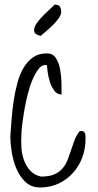

<svg xmlns="http://www.w3.org/2000/svg" viewBox="-20 -825 431 845"><path d="M25.4 -224.6Q28.3 -259.8 31.2 -301.3Q34.2 -342.8 40.5 -383.8Q46.9 -424.8 57.1 -461.9Q67.4 -499 84.5 -527.8Q101.6 -556.6 127 -573.7Q152.3 -590.8 188.5 -589.8Q212.9 -589.8 226.1 -569.3Q239.3 -548.8 244.6 -519.5Q250 -490.2 250.5 -459.5Q251 -428.7 251 -409.2Q231.4 -409.2 218.8 -426.3Q206.1 -443.4 199.2 -465.8Q192.4 -488.3 189.5 -509.8L186.5 -538.1Q185.5 -538.1 183.1 -538.6Q180.7 -539.1 179.7 -539.1Q163.1 -539.1 148.9 -520.5Q134.8 -502 122.6 -473.1Q110.4 -444.3 101.6 -408.7Q92.8 -373 86.9 -338.9Q81.1 -304.7 77.6 -275.9Q74.2 -247.1 74.2 -231.4Q72.3 -206.1 74.2 -175.8Q76.2 -145.5 85.9 -119.1Q95.7 -92.8 113.3 -73.7Q130.9 -54.7 160.2 -47.9Q196.3 -47.9 218.8 -57.6Q241.2 -67.4 255.4 -84Q269.5 -100.6 277.3 -121.1Q285.2 -141.6 292.5 -163.6Q299.8 -185.5 307.6 -207Q315.4 -228.5 330.1 -247.1Q341.8 -250 347.2 -246.6Q352.5 -243.2 354.5 -237.3Q356.4 -231.4 356.4 -223.6V-212.9Q356.4 -171.9 342.8 -133.8Q329.1 -95.7 302.7 -65.9Q276.4 -36.1 239.7 -18.1Q203.1 0 156.2 0Q117.2 0 91.3 -24.9Q65.4 -49.8 51.3 -85Q37.1 -120.1 31.2 -158.7Q25.4 -197.3 25.4 -224.6ZM159.2 -667Q132.8 -672.9 130.4 -687.5Q127.9 -702.1 140.6 -721.2Q153.3 -740.2 175.8 -762.2Q198.2 -784.2 220.7 -804.7Q237.3 -804.7 243.2 -795.9Q249 -787.1 249 -775.4V-768.6Q247.1 -756.8 237.3 -743.2Q227.5 -729.5 213.9 -715.8Q200.2 -702.1 185.1 -689.5Q169.9 -676.8 159.2 -667Z"/></svg>

Font: Shadows Into Light
Style: Regular
Weight: 400
Designer: Kimberly Geswein
Foundry: Kimberly Geswein
Version: Version 001.000